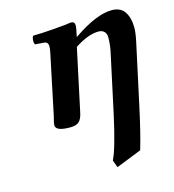

<svg xmlns="http://www.w3.org/2000/svg" viewBox="-102 -528 766 846"><g transform="rotate(-15 280.5 -104.5)"><path d="M291 -310.1 233.9 -43Q228.5 -15.1 215.8 -2.7Q203.1 9.8 174.8 9.8Q108.9 9.8 108.9 -17.1Q108.9 -25.9 112.8 -40Q116.7 -54.2 117.2 -57.1L174.8 -332Q178.2 -349.1 178.2 -358.9Q178.2 -379.4 159.2 -380.9L119.1 -383.8Q114.7 -390.1 115.5 -403.6Q116.2 -417 121.1 -422.9Q154.8 -422.9 213.4 -427.5Q272 -432.1 296.9 -436Q314 -436 314 -418Q314 -405.8 305.2 -368.2L308.1 -369.1Q414.1 -441.9 483.9 -441.9Q524.9 -441.9 543 -413.6Q561 -385.3 561 -342.8Q561 -318.8 553.2 -282.2L492.2 0Q466.8 117.7 445.8 187L330.1 232.9L317.9 199.2Q341.8 151.9 375 0L432.1 -265.1Q439 -296.4 439 -331.1Q439 -347.2 429.4 -356.7Q419.9 -366.2 403.8 -366.2Q356.4 -366.2 293.9 -325.2Q293.9 -324.2 293.5 -322Q293 -319.8 293 -318.8Z"/></g></svg>

Font: Common Serif
Style: Bold Italic
Weight: 700
Italic angle: -12°
Designer: Philipp H. Poll, Khaled Hosny
Foundry: Stefan Peev, Context Ltd.
Version: Version 1.026